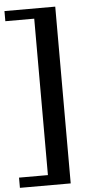

<svg xmlns="http://www.w3.org/2000/svg" viewBox="-69 -724 503 960"><g transform="rotate(-5 183.0 -243.5)"><path d="M-8.8 200.2V148.9H136.2V-636.2H-8.8V-687H246.1V200.2Z"/></g></svg>

Font: Linux Libertine
Style: Semibold
Weight: 600
Designer: Philipp H. Poll
Foundry: Philipp H. Poll
Version: Version 5.1.2 ; ttfautohint (v0.9)